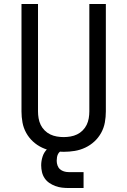

<svg xmlns="http://www.w3.org/2000/svg" viewBox="-20 -755 640 965"><path d="M300 8Q272 8 244.5 3.5Q217 -1 191.5 -13Q166 -25 145.5 -44Q125 -63 111.5 -87.5Q98 -112 93 -139.5Q88 -167 88 -195V-735H171V-195Q171 -178 174 -160.5Q177 -143 184.5 -127.5Q192 -112 204.5 -99.5Q217 -87 232.5 -79.5Q248 -72 265.5 -69Q283 -66 300 -66Q317 -66 334.5 -69Q352 -72 367.5 -79.5Q383 -87 395.5 -99.5Q408 -112 415.5 -127.5Q423 -143 426 -160.5Q429 -178 429 -195V-735H512V-195Q512 -167 507 -139.5Q502 -112 488.5 -87.5Q475 -63 454.5 -44Q434 -25 408.5 -13Q383 -1 355.5 3.5Q328 8 300 8ZM325 190Q308 190 291 188Q274 186 258 180Q242 174 228 164.5Q214 155 204.5 141Q195 127 191 110Q187 93 187 76Q187 54 194 32Q201 10 217.5 -6Q234 -22 256 -28.5Q278 -35 300 -35V0Q291 0 283.5 5.5Q276 11 272 18.5Q268 26 266.5 35Q265 44 265 53Q265 65 269 76.5Q273 88 281.5 95.5Q290 103 301.5 106.5Q313 110 325 110H400V190Z"/></svg>

Font: Iosevka Mono
Style: Regular
Weight: 400
Designer: Belleve Invis
Foundry: Belleve Invis
Version: Version 11.1.1